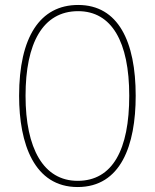

<svg xmlns="http://www.w3.org/2000/svg" viewBox="-20 -744 624 774"><path d="M527 -358C527 -576 457 -724 295 -724C141 -724 57 -594 57 -358C57 -164 118 10 293 10C467 10 527 -158 527 -358ZM83 -358C83 -569 152 -699 295 -699C430 -699 501 -576 501 -358C501 -141 434 -15 293 -15C155 -15 83 -146 83 -358Z"/></svg>

Font: Noto Sans Lao UI Cond Thin
Style: Regular
Weight: 100
Width: 3
Designer: Monotype Design Team
Foundry: Monotype Imaging Inc.
Version: Version 2.000